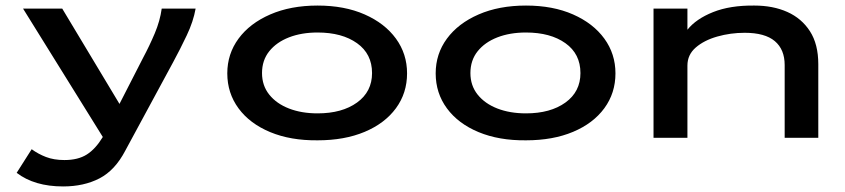

<svg xmlns="http://www.w3.org/2000/svg" viewBox="-20 -496 3040 691"><path d="M207 175Q104 175 40 126L94 41Q117 58 145.5 69Q174 80 212 80Q261 80 292.5 60Q324 40 350 -3L63 -465H204L410 -122L495 -288Q518 -331 537 -376Q556 -421 562 -465H684Q676 -419 652 -368.5Q628 -318 603 -272L431 46Q394 117 338 146Q282 175 207 175Z M1123 9Q1026 10 952.5 -20.5Q879 -51 838.5 -106Q798 -161 798 -232Q798 -302 838.5 -357Q879 -412 952.5 -444Q1026 -476 1123 -476Q1220 -476 1292.5 -444Q1365 -412 1405 -357Q1445 -302 1445 -232Q1445 -161 1405 -106.5Q1365 -52 1292.5 -21.5Q1220 9 1123 9ZM1123 -88Q1211 -88 1265 -127Q1319 -166 1319 -233Q1319 -302 1265 -340.5Q1211 -379 1123 -379Q1065 -379 1020 -361.5Q975 -344 949 -311.5Q923 -279 923 -233Q923 -188 949 -155.5Q975 -123 1020 -105.5Q1065 -88 1123 -88Z M1873 9Q1776 10 1702.5 -20.5Q1629 -51 1588.5 -106Q1548 -161 1548 -232Q1548 -302 1588.5 -357Q1629 -412 1702.5 -444Q1776 -476 1873 -476Q1970 -476 2042.5 -444Q2115 -412 2155 -357Q2195 -302 2195 -232Q2195 -161 2155 -106.5Q2115 -52 2042.5 -21.5Q1970 9 1873 9ZM1873 -88Q1961 -88 2015 -127Q2069 -166 2069 -233Q2069 -302 2015 -340.5Q1961 -379 1873 -379Q1815 -379 1770 -361.5Q1725 -344 1699 -311.5Q1673 -279 1673 -233Q1673 -188 1699 -155.5Q1725 -123 1770 -105.5Q1815 -88 1873 -88Z M2332 0V-465H2454V-389Q2485 -428 2546.5 -452.5Q2608 -477 2695 -476Q2762 -476 2813.5 -453Q2865 -430 2895 -383.5Q2925 -337 2925 -265V0H2804V-262Q2804 -318 2768.5 -348Q2733 -378 2660 -378Q2609 -378 2561.5 -364.5Q2514 -351 2484 -325Q2454 -299 2454 -260V0Z"/></svg>

Font: Inconsolata ExtraExpanded
Style: Bold
Weight: 700
Width: 8
Monospace: yes
Designer: Raph Levien, Cyreal, Brenton Simpson
Foundry: Raph Levien, Cyreal, Google
Version: Version 3.100; ttfautohint (v1.8.4.7-5d5b)